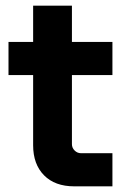

<svg xmlns="http://www.w3.org/2000/svg" viewBox="-20 -658 457 678"><path d="M242 0Q174 0 135.5 -39Q97 -78 97 -145V-638H234V-149Q234 -136 243.5 -126.5Q253 -117 266 -117H377V0ZM10 -393V-510H377V-393Z"/></svg>

Font: MuseoModerno Thin SemiBold
Style: Regular
Weight: 600
Version: Version 1.003